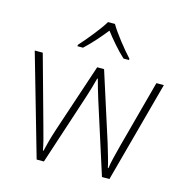

<svg xmlns="http://www.w3.org/2000/svg" viewBox="-111 -867 929 971"><g transform="rotate(15 353.0 -381.5)"><path d="M372 -764H336C311 -722 255 -654 218 -613V-606H247C284 -640 324 -686 354 -724C383 -686 422 -640 459 -606H488V-613C451 -653 396 -722 372 -764ZM390 -371 509 1H548L691 -529H652L557 -175C542 -117 533 -83 529 -51H526C519 -84 507 -123 492 -173L378 -529H342L223 -172C204 -115 197 -83 189 -51H186C180 -84 172 -115 155 -175L57 -529H15L167 1H205L327 -371C339 -407 348 -440 357 -474H360C369 -440 378 -410 390 -371Z"/></g></svg>

Font: Noto Sans Georgian ExtraLight
Style: Regular
Weight: 200
Designer: Monotype Design Team, Akaki Razmadze
Foundry: Google LLC
Version: Version 2.005